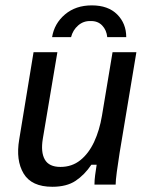

<svg xmlns="http://www.w3.org/2000/svg" viewBox="-20 -697 565 725"><path d="M177.5 8.3Q99.2 8.3 69.2 -41.7Q39.2 -91.7 52.5 -170L106.7 -500H196.7L141.7 -173.3Q133.3 -122.5 149.2 -94.6Q165 -66.7 208.3 -66.7Q251.7 -66.7 283.3 -92.1Q315 -117.5 335.4 -161.2Q355.8 -205 365 -260L405 -500H495L431.7 -120Q425.8 -82.5 421.2 -48.8Q416.7 -15 416.7 0H336.7Q336.7 -16.7 339.2 -35.4Q341.7 -54.2 345 -75H325Q299.2 -36.7 265.4 -14.2Q231.7 8.3 177.5 8.3ZM176.7 -556.7Q185 -608.3 225.4 -642.5Q265.8 -676.7 326.7 -676.7Q388.3 -676.7 422.5 -642.5Q456.7 -608.3 456.7 -556.7H385Q382.5 -583.3 365.8 -600.8Q349.2 -618.3 321.7 -617.5Q295 -618.3 275 -600.8Q255 -583.3 248.3 -556.7Z"/></svg>

Font: Familjen Grotesk GF
Style: Italic
Weight: 400
Designer: Anders Wikstroem, Jonas Baeckman, Matilda Gysing, Kristian Moeller
Foundry: Familjen STHML AB
Version: Version 2.000; Beta; Release 4; Build 6